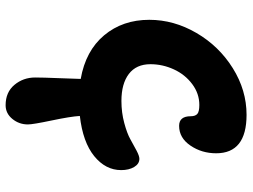

<svg xmlns="http://www.w3.org/2000/svg" viewBox="-124 -586 872 663"><g transform="rotate(90 311.5 -254.0)"><path d="M342.8 162.1Q297.9 162.1 272.5 131.6Q247.1 101.1 247.1 60.1Q247.1 33.7 249.5 -24.7Q252 -83 252 -97.2Q154.8 -114.3 101.3 -178.2Q47.9 -242.2 47.9 -334Q47.9 -418.9 93.3 -496.8Q138.7 -574.7 214.8 -622.3Q291 -669.9 376 -669.9Q508.8 -669.9 508.8 -564.9Q508.8 -515.1 482.2 -476.1Q455.6 -437 414.1 -437Q380.9 -437 380.9 -477.1Q380.9 -492.7 373 -499.8Q365.2 -506.8 341.8 -506.8Q302.7 -506.8 269.8 -482.2Q236.8 -457.5 219 -418.7Q201.2 -379.9 201.2 -337.9Q201.2 -289.1 234.9 -263.4Q268.6 -237.8 328.1 -237.8Q368.2 -237.8 404.3 -247.6Q440.4 -257.3 460.7 -268.8Q481 -280.3 499.5 -290Q518.1 -299.8 527.8 -299.8Q545.4 -299.8 556.2 -281.7Q566.9 -263.7 566.9 -236.8Q566.9 -183.1 518.6 -143.8Q470.2 -104.5 379.9 -94.2Q381.8 -62.5 395.5 2.9Q409.2 68.4 409.2 85Q409.2 115.7 390.1 138.9Q371.1 162.1 342.8 162.1Z"/></g></svg>

Font: Shantell Sans Irregular Bouncy
Style: Bold
Weight: 700
Designer: Stephen Nixon, Anya Danilova, Shantell Martin
Foundry: Arrow Type
Version: Version 1.006;[9816181b4]